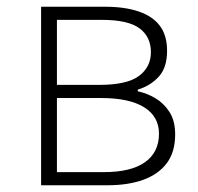

<svg xmlns="http://www.w3.org/2000/svg" viewBox="-20 -550 587 570"><path d="M102 0V-530H292Q350 -530 391.5 -516Q433 -502 454.5 -473.5Q476 -445 476 -399Q476 -349 451 -322Q426 -295 389 -284V-279Q417 -273 442 -258Q467 -243 483.5 -217Q500 -191 500 -151Q500 -99 475.5 -66Q451 -33 406 -16.5Q361 0 299 0ZM149 -298H274Q357 -298 392.5 -324.5Q428 -351 428 -395Q428 -441 394 -466Q360 -491 283 -491H149ZM149 -39H288Q369 -39 410.5 -68.5Q452 -98 452 -153Q452 -204 408 -231.5Q364 -259 280 -259H149Z"/></svg>

Font: Noto Sans SC ExtraLight
Style: Regular
Weight: 250
Designer: Ryoko NISHIZUKA 西塚涼子 (kana, bopomofo & ideographs); Paul D. Hunt (Latin, Greek & Cyrillic); Sandoll Communications 산돌커뮤니
Foundry: Adobe
Version: Version 2.004-H2;hotconv 1.0.118;makeotfexe 2.5.65603